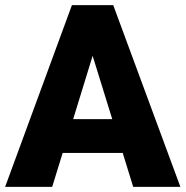

<svg xmlns="http://www.w3.org/2000/svg" viewBox="-22 -731 726 751"><path d="M683.6 0 420.9 -710.9H259.3L-2 0H182.1L223.1 -132.8H458L499 0ZM340.3 -512.7 417 -265.1H264.2Z"/></svg>

Font: Vazirmatn Black
Style: Regular
Weight: 900
Designer: Saber Rastikerdar
Foundry: Saber Rastikerdar
Version: Version 33.003